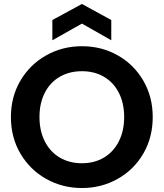

<svg xmlns="http://www.w3.org/2000/svg" viewBox="-20 -941 825 968"><path d="M393 7Q295 7 213 -39Q131 -85 83 -166.5Q35 -248 35 -351Q35 -453 83 -534.5Q131 -616 213 -662Q295 -708 393 -708Q492 -708 573.5 -662Q655 -616 702.5 -534.5Q750 -453 750 -351Q750 -248 702.5 -166.5Q655 -85 573 -39Q491 7 393 7ZM393 -118Q456 -118 504 -146.5Q552 -175 579 -228Q606 -281 606 -351Q606 -421 579 -473.5Q552 -526 504 -554Q456 -582 393 -582Q330 -582 281.5 -554Q233 -526 206 -473.5Q179 -421 179 -351Q179 -281 206 -228Q233 -175 281.5 -146.5Q330 -118 393 -118ZM393 -822 244 -738V-840L393 -921L541 -840V-738Z"/></svg>

Font: MSTAGE SemiBold
Style: Regular
Weight: 600
Designer: Ninad Kale (Devanagari), Jonny Pinhorn (Latin)
Foundry: Indian Type Foundry
Version: 4.004